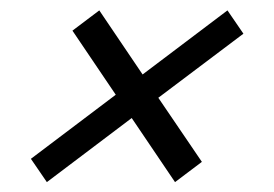

<svg xmlns="http://www.w3.org/2000/svg" viewBox="-20 -408 540 379"><path d="M41 -94.5 208.5 -221 123 -347.5 176 -387.5 261.5 -261 429 -387.5 460.5 -341.5 292.5 -215 378.5 -88.5 325.5 -48.5 240 -175 72.5 -48.5Z"/></svg>

Font: Newsreader Text
Style: Bold Italic
Weight: 700
Italic angle: -17°
Designer: Hugues Gentile
Foundry: Production Type
Version: Version 1.001